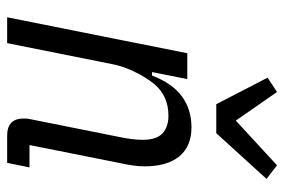

<svg xmlns="http://www.w3.org/2000/svg" viewBox="-152 -662 813 550"><g transform="rotate(90 255.0 -386.5)"><path d="M29 0 132 -516H206L186 -415H196Q218 -473 255.5 -500.5Q293 -528 344 -528Q399 -528 427.5 -493Q456 -458 456 -394Q456 -378 453.5 -360Q451 -342 446 -320L395 -64H459L446 0H368Q319 0 319 -47Q319 -55 320 -62Q321 -69 323 -77L372 -322Q380 -360 380 -388Q380 -428 361.5 -445Q343 -462 311 -462Q254 -462 220 -421Q199 -395 183.5 -361.5Q168 -328 163 -300L103 0ZM278 -599 202 -746 243 -773 325 -655 453 -773 492 -743 361 -599Z"/></g></svg>

Font: IBM Plex Sans Condensed
Style: Italic
Weight: 400
Width: 3
Italic angle: -11°
Designer: Mike Abbink, Paul van der Laan, Pieter van Rosmalen
Foundry: Bold Monday
Version: Version 1.3